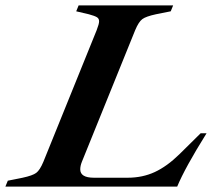

<svg xmlns="http://www.w3.org/2000/svg" viewBox="-80 -693 802 713"><path d="M-51 -22 4 -33Q41 -41 54.5 -51Q68 -61 81 -92L279 -581Q288 -604 288 -614Q288 -624 280 -629Q272 -634 250 -640L203 -651L212 -673H563L554 -651L499 -640Q462 -632 448.5 -622Q435 -612 422 -581L224 -92Q218 -77 218 -64Q218 -33 269 -33H394Q449 -33 494.5 -54Q540 -75 586 -120L665 -198H687Q607 -70 578 0H-60Z"/></svg>

Font: Ibarra Real Nova
Style: Bold Italic
Weight: 700
Italic angle: -22°
Designer: Jose Maria Ribagorda & Octavio Pardo
Foundry: Octavio Pardo
Version: Version 1.014